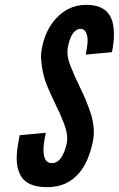

<svg xmlns="http://www.w3.org/2000/svg" viewBox="-20 -763 489 791"><path d="M333 -538C338 -562 343 -589 340 -610C337 -630 329 -644 312 -644C284 -643 269 -614 260 -571C255 -546 259 -520 270 -492C281 -464 294 -435 309 -404C328 -367 343 -329 355 -292C366 -255 371 -217 362 -177C351 -128 335 -83 304 -48C273 -13 233 8 173 8C104 8 70 -18 57 -58C42 -98 50 -150 61 -206L169 -216C162 -185 157 -154 160 -131C163 -107 171 -91 194 -91C226 -91 244 -125 255 -172C260 -196 255 -224 244 -253C241 -260 238 -268 235 -275C232 -282 229 -290 226 -297C219 -312 211 -328 203 -345C195 -362 187 -379 179 -398C162 -436 153 -474 150 -512C147 -531 150 -551 154 -571C162 -611 180 -654 211 -687C240 -719 280 -742 331 -743C398 -744 429 -717 442 -678C454 -638 450 -589 441 -548Z"/></svg>

Font: League Gothic Italic
Style: Regular
Weight: 400
Designer: Tyler Finck
Foundry: The League of Moveable Type
Version: Version 1.001;PS 001.001;hotconv 1.0.56;makeotf.lib2.0.21325